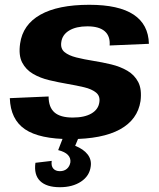

<svg xmlns="http://www.w3.org/2000/svg" viewBox="-20 -571 663 802"><path d="M274 10Q145 10 84.5 -31Q24 -72 21 -161L183 -168Q183 -123 207.5 -101.5Q232 -80 284 -80Q333 -80 362 -97Q391 -114 395 -144Q399 -170 381 -184.5Q363 -199 331.5 -206.5Q300 -214 262 -220.5Q224 -227 186 -236Q148 -245 118 -262.5Q88 -280 72.5 -310Q57 -340 64 -389Q75 -468 148.5 -509.5Q222 -551 353 -551Q476 -551 538 -510Q600 -469 602 -388L438 -381Q441 -420 417.5 -440.5Q394 -461 345 -461Q298 -461 269 -443.5Q240 -426 236 -395Q232 -368 249.5 -353.5Q267 -339 299 -331Q331 -323 369 -317Q407 -311 444.5 -302Q482 -293 512 -275.5Q542 -258 557.5 -228Q573 -198 567 -149Q555 -71 481 -30.5Q407 10 274 10ZM230 211Q174 211 147.5 185Q121 159 128 109L196 101Q193 122 202.5 133Q212 144 230 144Q248 144 259.5 134Q271 124 274 107Q276 89 263.5 76Q251 63 223 56L244 2H309L294 38Q329 52 346 74Q363 96 359 124Q354 164 318.5 187.5Q283 211 230 211Z"/></svg>

Font: Pathway Extreme 28pt
Style: Bold Italic
Weight: 700
Italic angle: -8°
Designer: Eduardo Rodriguez Tunni
Foundry: Eduardo Rodriguez Tunni
Version: Version 1.001;gftools[0.9.26]